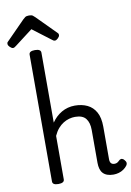

<svg xmlns="http://www.w3.org/2000/svg" viewBox="-168 -1287 943 1378"><g transform="rotate(-10 304.0 -598.0)"><path d="M544 17Q518 17 499 10Q480 3 468 -10Q456 -23 450.5 -42.5Q445 -62 445 -86V-326Q445 -379 421.5 -409Q398 -439 343 -439Q322 -439 300 -433Q278 -427 257 -414Q236 -401 218 -380Q200 -359 186 -328V-11Q186 2 175 8.5Q164 15 143 15Q121 15 110.5 8.5Q100 2 100 -11V-935Q100 -948 110.5 -954.5Q121 -961 143 -961Q164 -961 175 -954.5Q186 -948 186 -935V-425Q201 -447 219 -464Q237 -481 258.5 -493.5Q280 -506 304.5 -512.5Q329 -519 355 -519Q407 -519 446.5 -500Q486 -481 508.5 -440.5Q531 -400 531 -334V-96Q531 -83 535 -74.5Q539 -66 546.5 -62Q554 -58 563 -58Q574 -58 581 -61Q588 -64 594 -69.5Q600 -75 606 -80Q615 -86 624.5 -83Q634 -80 641 -70Q650 -60 651 -50.5Q652 -41 645 -31Q634 -16 618 -5Q602 6 583 11.5Q564 17 544 17ZM-8 -1003Q-18 -1003 -30.5 -1015Q-43 -1027 -43 -1037Q-43 -1040 -43 -1044Q-43 -1048 -38 -1053L100 -1193Q107 -1200 116 -1206.5Q125 -1213 144 -1213Q163 -1213 171.5 -1206.5Q180 -1200 187 -1193L326 -1053Q331 -1048 331.5 -1044Q332 -1040 332 -1037Q332 -1027 319.5 -1015Q307 -1003 297 -1003Q290 -1003 285 -1006.5Q280 -1010 272 -1016L144 -1113L17 -1016Q9 -1010 3.5 -1006.5Q-2 -1003 -8 -1003Z"/></g></svg>

Font: Playwrite HU
Style: Regular
Weight: 400
Designer: Veronika Burian, José Scaglione
Foundry: TypeTogether
Version: Version 1.002